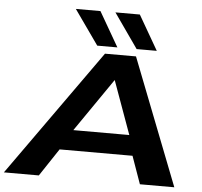

<svg xmlns="http://www.w3.org/2000/svg" viewBox="-98 -1009 1130 1073"><g transform="rotate(5 467.0 -472.5)"><path d="M-37 0 468 -710H642L919 0H726L671 -155H262L159 0ZM329 -269H643L535 -568ZM421 -751 284 -945H422L534 -751ZM642 -751 506 -945H643L755 -751Z"/></g></svg>

Font: Georama Extra Expanded SemiBold
Style: Italic
Weight: 600
Width: 8
Italic angle: -9°
Designer: Jean-Baptiste Levee
Foundry: Production Type
Version: Version 1.000